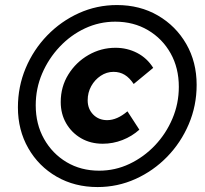

<svg xmlns="http://www.w3.org/2000/svg" viewBox="-20 -731 814 761"><path d="M366.7 10.4Q276.1 10.4 204.6 -30.7Q133.1 -71.9 92.1 -143.6Q51 -215.4 51 -305.3Q51 -387.7 81.8 -461Q112.6 -534.2 167.2 -590.6Q221.8 -646.9 292.8 -679Q363.8 -711 443.4 -711Q534.5 -711 605.9 -669.5Q677.3 -627.9 718.3 -556.6Q759.4 -485.2 759.4 -394.6Q759.4 -312.2 728.2 -238.9Q697 -165.6 642.5 -109.6Q588.1 -53.7 517 -21.6Q446 10.4 366.7 10.4ZM373 -54.5Q436.3 -54.5 493 -81.3Q549.7 -108.1 593.8 -154.4Q637.9 -200.7 663.3 -260.5Q688.8 -320.3 688.8 -386.8Q688.8 -461.6 656.2 -519.7Q623.5 -577.9 566.5 -611.5Q509.5 -645.1 436.8 -645.1Q373.9 -645.1 317.1 -618.7Q260.4 -592.2 216.4 -545.5Q172.4 -498.8 147 -439.5Q121.6 -380.2 121.6 -313.6Q121.6 -239 154.5 -180.5Q187.4 -122 244.1 -88.2Q300.7 -54.5 373 -54.5ZM387.1 -161.3Q339 -161.3 301.5 -183Q264.1 -204.7 242.4 -242Q220.7 -279.3 220.7 -326.6Q220.7 -387.3 251 -436Q281.3 -484.7 330.8 -513.1Q380.4 -541.6 437.8 -541.6Q484 -541.6 523.6 -521.2Q563.1 -500.7 587.3 -462L509.9 -398.1Q493.4 -422.8 474.1 -434.5Q454.8 -446.2 429.9 -446.2Q402.6 -446.2 379.2 -430.6Q355.7 -415 341.6 -389.6Q327.5 -364.2 327.5 -333.4Q327.5 -299.5 349.3 -277.1Q371.2 -254.8 404.8 -254.8Q444 -254.8 485.1 -289.8L532.3 -217Q503.1 -190.7 465.4 -176Q427.7 -161.3 387.1 -161.3Z"/></svg>

Font: Red Hat Display VF
Style: Italic
Weight: 300
Italic angle: -12°
Designer: Pentagram, MCKL
Foundry: Pentagram, MCKL
Version: Version 1.023